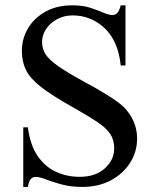

<svg xmlns="http://www.w3.org/2000/svg" viewBox="-20 -698 596 733"><path d="M503.4 -168.9Q503.4 -118.7 476.8 -76.7Q450.2 -34.7 403.1 -9.5Q356 15.6 294.4 15.6Q249.5 15.6 215.1 6.1Q180.7 -3.4 156.2 -12.9Q131.8 -22.5 116.2 -22.5Q104.5 -22.5 97.2 -14.2Q89.8 -5.9 86.4 15.6H68.8V-211.9H86.4Q95.2 -143.6 124 -102.1Q152.8 -60.5 194.6 -41.7Q236.3 -22.9 283.7 -22.9Q344.7 -22.9 380.4 -55.4Q416 -87.9 416 -131.3Q416 -164.1 400.4 -187.3Q384.8 -210.4 349.6 -233.6Q314.5 -256.8 256.3 -289.6Q177.2 -334 135.7 -366.7Q94.2 -399.4 78.9 -431.2Q63.5 -462.9 63.5 -503.4Q63.5 -550.3 86.9 -589.8Q110.4 -629.4 153.8 -653.6Q197.3 -677.7 256.3 -677.7Q295.4 -677.7 324.2 -668.5Q353 -659.2 374 -649.9Q395 -640.6 409.2 -640.6Q420.4 -640.6 428 -648.7Q435.5 -656.7 440.9 -677.7H459V-448.2H440.9Q431.2 -542 379.2 -590.6Q327.1 -639.2 256.8 -639.2Q225.1 -639.2 198.5 -625Q171.9 -610.8 156.2 -587.6Q140.6 -564.5 140.6 -537.1Q140.6 -511.2 154.5 -490Q168.5 -468.8 204.1 -444.1Q239.7 -419.4 305.2 -383.8Q352.1 -358.4 383.3 -339.1Q414.6 -319.8 432.1 -306.6Q465.8 -281.7 484.6 -245.8Q503.4 -210 503.4 -168.9Z"/></svg>

Font: BabelStone Roman
Style: Regular
Weight: 400
Designer: Walt Agee, Victor Gaultney, Peter Martin, Debbi Hosken, Becca Hirsbrunner (SIL); Andrew West (BabelStone)
Foundry: BabelStone
Version: Version 16.000